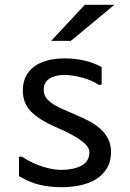

<svg xmlns="http://www.w3.org/2000/svg" viewBox="-20 -782 540 799"><path d="M71 -130Q114 -102 157.5 -88.5Q201 -75 234 -75Q285 -75 318.5 -92.5Q352 -110 352 -149Q352 -171 319.5 -196Q287 -221 210 -254Q144 -283 109.5 -317.5Q75 -352 75 -405Q75 -469 121 -504Q167 -539 252 -539Q290 -539 329 -530.5Q368 -522 403 -503V-429H391Q378 -438 360.5 -445.5Q343 -453 323.5 -458.5Q304 -464 284.5 -467Q265 -470 248 -470Q209 -470 185.5 -454.5Q162 -439 162 -409Q162 -392 169.5 -379Q177 -366 193.5 -354Q210 -342 236 -330Q262 -318 298 -303Q324 -292 350 -278.5Q376 -265 396.5 -247Q417 -229 429.5 -205Q442 -181 442 -150Q442 -110 425 -82Q408 -54 380 -36.5Q352 -19 314.5 -11Q277 -3 237 -3Q191 -3 149 -12Q107 -21 59 -49V-130ZM333 -762H456L275 -612H193Z"/></svg>

Font: D2Coding
Style: Regular
Weight: 400
Monospace: yes
Designer: Yong-Rak Park; Jeong-Hwan Yoon; Sang-Min Lee;
Foundry: NHN Corporation
Version: Version 1.3.2; Build 20180524